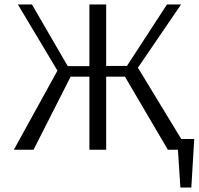

<svg xmlns="http://www.w3.org/2000/svg" viewBox="-20 -670 889 859"><path d="M42 0 237 -354 60 -650H123L283 -374H380V-650H455V-375H548L727 -650H790L597 -367L791 -48H849L836 169H787L776 0H731L539 -327H455V0H380V-327H296L130 0Z"/></svg>

Font: Arsenal SC
Style: Regular
Weight: 400
Designer: Andrij Shevchenko
Foundry: Stairsfor
Version: Version 2.001; ttfautohint (v1.8.4.7-5d5b)